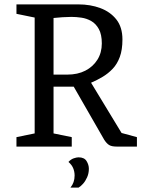

<svg xmlns="http://www.w3.org/2000/svg" viewBox="-20 -668 651 875"><path d="M55 0V-43L138 -60V-588L55 -605V-648H337Q392 -648 437.5 -631Q483 -614 510.5 -579Q538 -544 538 -488Q538 -441 526 -408.5Q514 -376 493.5 -354.5Q473 -333 448 -318Q423 -303 395 -291L534 -62L604 -43V0H512Q489 0 477.5 -7Q466 -14 455 -31L316 -273H224V-60L307 -43V0ZM224 -328H287Q334 -328 369 -346Q404 -364 424 -396Q444 -428 444 -470Q444 -511 430.5 -535.5Q417 -560 396 -572Q375 -584 351 -587.5Q327 -591 305 -591Q287 -591 264.5 -589.5Q242 -588 224 -586ZM301 187Q320 164 320 132Q320 114 313.5 98.5Q307 83 292 70Q303 58 316 53.5Q329 49 338 49Q364 49 374.5 66Q385 83 385 101Q385 122 377 140Q369 158 358 170Q347 182 338 187Z"/></svg>

Font: Faustina
Style: Regular
Weight: 400
Designer: Alfonso Garcia
Foundry: http://www.omnibus-type.com
Version: Version 1.200